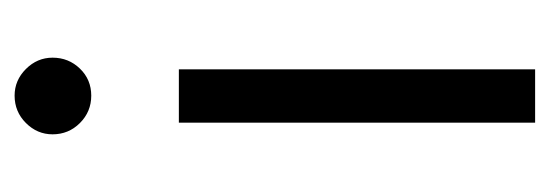

<svg xmlns="http://www.w3.org/2000/svg" viewBox="-265 -488 753 263"><g transform="rotate(-90 111.5 -356.5)"><path d="M112 -608Q90 -608 74.5 -623.5Q59 -639 59 -661Q59 -682 74.5 -697.5Q90 -713 112 -713Q133 -713 148.5 -697.5Q164 -682 164 -661Q164 -639 149 -623.5Q134 -608 112 -608ZM148 -488V0H75V-488Z"/></g></svg>

Font: Red Hat Text
Style: Regular
Weight: 400
Designer: Pentagram / MCKL
Foundry: Pentagram / MCKL
Version: Version 1.005; Red Hat Text